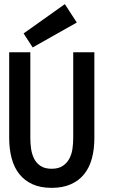

<svg xmlns="http://www.w3.org/2000/svg" viewBox="-20 -887 586 918"><path d="M431.2 -227.1Q431.2 -172.9 419.2 -128.9Q407.2 -85 382.1 -54Q356.9 -22.9 318.4 -5.9Q279.8 11.2 227.1 11.2Q173.8 11.2 136 -5.9Q98.1 -22.9 73 -54Q47.9 -85 35.9 -129.4Q23.9 -173.8 23.9 -228V-637.2H125V-227.1Q125 -203.1 128.4 -177.5Q131.8 -151.9 142.3 -129.9Q152.8 -107.9 173.3 -94Q193.8 -80.1 227.1 -80.1Q259.8 -80.1 280.3 -94Q300.8 -107.9 312 -129.4Q323.2 -150.9 326.7 -177Q330.1 -203.1 330.1 -227.1V-637.2H431.2ZM347.2 -779.3 136.2 -660.2 92.8 -727.1 290 -867.2Z"/></svg>

Font: Anonymous Pro
Style: Bold
Weight: 700
Monospace: yes
Designer: Mark Simonson
Version: Version 1.003